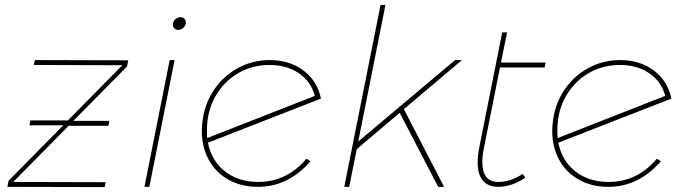

<svg xmlns="http://www.w3.org/2000/svg" viewBox="-20 -762 2789 783"><path d="M503 -516 498 -491 279 -269H426L422 -249H260L34 -20L411 -19L407 1L10 0L15 -25L238 -251H100L104 -271H257L479 -496L118 -497L122 -517Z M738 -670Q738 -658 728 -649Q718 -640 706 -640Q697 -640 691 -646.5Q685 -653 685 -662Q685 -674 695 -683Q705 -692 717 -692Q726 -692 732 -685.5Q738 -679 738 -670ZM692 -517 589 0H569L672 -517Z M1230 -115 1246 -104Q1155 0 1032 0Q964 0 912 -29Q860 -58 831.5 -110Q803 -162 803 -229Q803 -240 805 -260Q812 -333 850 -391.5Q888 -450 948.5 -483.5Q1009 -517 1080 -517Q1161 -517 1217.5 -474.5Q1274 -432 1289 -360L828 -180Q842 -107 897 -63.5Q952 -20 1033 -20Q1150 -20 1230 -115ZM824 -228Q824 -209 825 -199L1264 -371Q1248 -430 1198.5 -463.5Q1149 -497 1079 -497Q1012 -497 956.5 -466.5Q901 -436 866 -381.5Q831 -327 825 -258Q824 -248 824 -228Z M1864 -517 1627 -317 1791 0H1767L1610 -302L1435 -154L1404 0H1384L1532 -742H1552L1441 -185L1836 -517Z M1954 -161Q1947 -129 1947 -101Q1947 -20 2012 -20Q2062 -20 2112 -53L2122 -37Q2066 0 2012 0Q1971 0 1949.5 -25Q1928 -50 1928 -99Q1928 -129 1935 -163L2028 -630H2048L2023 -507H2205L2201 -487H2019Z M2659 -115 2675 -104Q2584 0 2461 0Q2393 0 2341 -29Q2289 -58 2260.5 -110Q2232 -162 2232 -229Q2232 -240 2234 -260Q2241 -333 2279 -391.5Q2317 -450 2377.5 -483.5Q2438 -517 2509 -517Q2590 -517 2646.5 -474.5Q2703 -432 2718 -360L2257 -180Q2271 -107 2326 -63.5Q2381 -20 2462 -20Q2579 -20 2659 -115ZM2253 -228Q2253 -209 2254 -199L2693 -371Q2677 -430 2627.5 -463.5Q2578 -497 2508 -497Q2441 -497 2385.5 -466.5Q2330 -436 2295 -381.5Q2260 -327 2254 -258Q2253 -248 2253 -228Z"/></svg>

Font: TypoPRO Montserrat Alternates
Style: Italic
Weight: 250
Italic angle: -11.3°
Designer: Julieta Ulanovsky
Foundry: Julieta Ulanovsky
Version: Version 6.001